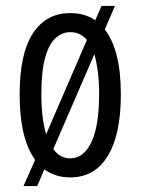

<svg xmlns="http://www.w3.org/2000/svg" viewBox="-20 -584 472 645"><path d="M59 41 98 -47Q46 -119 46 -266Q46 -404 90.5 -472Q135 -540 216 -540Q265 -540 300 -516L321 -564H366L332 -485Q358 -452 372 -397.5Q386 -343 386 -267Q386 -132 342 -60Q298 12 216 12Q166 12 129 -15L105 41ZM119 -268Q119 -186 135 -133L272 -450Q250 -476 216 -476Q189 -476 167 -456.5Q145 -437 132 -391.5Q119 -346 119 -268ZM216 -52Q261 -52 287 -106.5Q313 -161 313 -269Q313 -312 308.5 -345Q304 -378 297 -402L159 -83Q182 -52 216 -52Z"/></svg>

Font: Bricolage Grotesque 12pt Condensed Light
Style: Regular
Weight: 300
Width: 3
Designer: Mathieu Triay
Foundry: Atelier Triay
Version: Version 1.001; ttfautohint (v1.8.4.7-5d5b);gftools[0.9.33.de